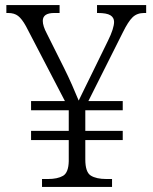

<svg xmlns="http://www.w3.org/2000/svg" viewBox="-20 -734 599 754"><path d="M145 0V-31H168Q206 -31 227.5 -43.5Q249 -56 250 -101V-184H102V-220H250V-301H102V-337H235L82 -631Q66 -660 51 -671.5Q36 -683 12 -683H5V-714H214V-683H193Q148 -683 148 -652Q148 -632 164 -602L232 -466Q248 -434 263 -400Q278 -366 289 -339Q295 -352 309 -380Q323 -408 337 -437L404 -574Q416 -598 422 -617Q428 -636 428 -648Q428 -665 413.5 -674Q399 -683 364 -683H361V-714H554V-683H546Q518 -683 500.5 -666Q483 -649 462 -606L327 -337H462V-301H315V-220H462V-184H315V-108Q315 -58 336.5 -44.5Q358 -31 398 -31H420V0Z"/></svg>

Font: Noto Serif Hentaigana Light
Style: Regular
Weight: 300
Designer: Kazuhiro Yamada
Foundry: nipponia
Version: Version 1.000; ttfautohint (v1.8.4.7-5d5b)